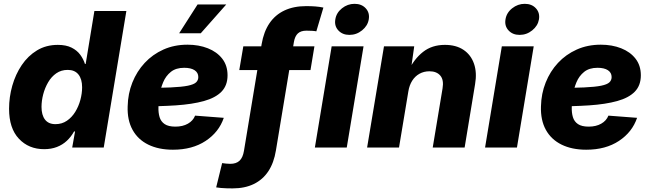

<svg xmlns="http://www.w3.org/2000/svg" viewBox="-20 -786 3464 1023"><path d="M215.3 8.8Q132.8 8.8 80.6 -46.9Q28.3 -102.5 28.3 -206.5Q28.3 -268.6 45.4 -329.1Q62.5 -389.6 95.7 -439Q128.9 -488.3 177.2 -517.6Q225.6 -546.9 288.1 -546.9Q332 -546.9 361.3 -532.2Q390.6 -517.6 407.7 -494.1Q424.8 -470.7 432.6 -445.3H436.5L482.9 -727.5H653.3L532.7 0H364.7L379.9 -85.4H374.5Q358.9 -57.1 336.2 -35.9Q313.5 -14.6 283.2 -2.9Q252.9 8.8 215.3 8.8ZM275.4 -124.5Q310.1 -124.5 336.4 -142.6Q362.8 -160.6 380.9 -189.9Q398.9 -219.2 408.2 -253.7Q417.5 -288.1 417.5 -320.8Q417.5 -364.7 397.9 -389.2Q378.4 -413.6 340.8 -413.6Q306.2 -413.6 280 -395.5Q253.9 -377.4 236.6 -347.7Q219.2 -317.9 210.2 -283.4Q201.2 -249 201.2 -216.3Q201.2 -173.3 219.7 -148.9Q238.3 -124.5 275.4 -124.5Z M901.4 11.7Q825.2 11.7 770 -15.4Q714.8 -42.5 686.3 -94.2Q657.7 -146 660.2 -219.2Q661.6 -287.1 685.3 -346.4Q709 -405.8 751 -450.9Q793 -496.1 850.8 -522Q908.7 -547.9 979 -547.9Q1039.1 -547.9 1087.4 -528.8Q1135.7 -509.8 1164.1 -473.4Q1192.4 -437 1192.4 -384.8Q1192.4 -330.6 1160.2 -297.6Q1127.9 -264.6 1066.4 -247.6Q1004.9 -230.5 917 -224.6Q829.1 -218.8 718.3 -218.8L734.4 -317.4Q829.6 -317.4 889.2 -320.1Q948.7 -322.8 980.7 -329.3Q1012.7 -335.9 1024.7 -347.2Q1036.6 -358.4 1036.6 -375.5Q1036.6 -398.9 1016.8 -411.9Q997.1 -424.8 961.4 -424.8Q917.5 -424.8 890.4 -403.1Q863.3 -381.3 849.4 -347.9Q835.4 -314.5 830.1 -278.8Q824.7 -243.2 824.2 -215.3Q823.2 -185.5 830.3 -161.9Q837.4 -138.2 857.4 -124.8Q877.4 -111.3 914.6 -111.3Q953.6 -111.3 981.2 -127Q1008.8 -142.6 1019.5 -169.9L1172.4 -158.2Q1146.5 -82 1075.7 -35.2Q1004.9 11.7 901.4 11.7ZM934.6 -608.9 1032.7 -762.2H1185.5L1049.8 -608.9Z M1655.3 -539.1 1634.3 -412.6H1254.9L1276.4 -539.1ZM1219.2 217.8Q1203.6 217.8 1187.7 217.3Q1171.9 216.8 1157.7 215.6Q1143.6 214.4 1131.8 212.4L1163.6 83Q1172.9 84.5 1184.8 85.7Q1196.8 86.9 1207 86.9Q1238.8 86.9 1256.3 70.3Q1273.9 53.7 1279.8 18.1L1374 -550.8Q1385.3 -617.2 1415.8 -662.1Q1446.3 -707 1495.6 -730.2Q1544.9 -753.4 1611.3 -753.4Q1637.7 -753.4 1660.2 -751.7Q1682.6 -750 1703.1 -745.6L1665.5 -619.1Q1655.3 -621.1 1642.3 -621.8Q1629.4 -622.6 1612.8 -622.6Q1583 -622.6 1567.1 -607.9Q1551.3 -593.3 1545.9 -562L1450.2 15.1Q1439.5 81.5 1409.7 126.5Q1379.9 171.4 1332 194.6Q1284.2 217.8 1219.2 217.8Z M1657.7 0 1747.1 -539.1H1917L1827.6 0ZM1841.8 -600.1Q1804.7 -600.1 1782.7 -624Q1760.7 -647.9 1766.6 -682.6Q1772 -717.8 1802 -741.7Q1832 -765.6 1869.1 -765.6Q1906.7 -765.6 1928.7 -741.7Q1950.7 -717.8 1944.8 -682.6Q1939 -648.4 1909.2 -624.3Q1879.4 -600.1 1841.8 -600.1Z M2155.8 -299.3 2106 0H1936L2025.9 -539.1H2187L2167.5 -401.4L2154.8 -406.7Q2186.5 -472.2 2234.1 -509.5Q2281.7 -546.9 2350.6 -546.9Q2410.2 -546.9 2449.7 -520.3Q2489.3 -493.7 2505.6 -446.3Q2522 -398.9 2511.2 -336.9L2455.6 0H2285.6L2337.9 -314.5Q2345.7 -360.4 2325.9 -383.3Q2306.2 -406.2 2268.1 -406.2Q2238.8 -406.2 2215.1 -393.1Q2191.4 -379.9 2176.3 -356Q2161.1 -332 2155.8 -299.3Z M2564.5 0 2653.8 -539.1H2823.7L2734.4 0ZM2748.5 -600.1Q2711.4 -600.1 2689.5 -624Q2667.5 -647.9 2673.3 -682.6Q2678.7 -717.8 2708.7 -741.7Q2738.8 -765.6 2775.9 -765.6Q2813.5 -765.6 2835.4 -741.7Q2857.4 -717.8 2851.6 -682.6Q2845.7 -648.4 2815.9 -624.3Q2786.1 -600.1 2748.5 -600.1Z M3103.5 11.7Q3027.3 11.7 2972.2 -15.4Q2917 -42.5 2888.4 -94.2Q2859.9 -146 2862.3 -219.2Q2863.8 -287.1 2887.5 -346.4Q2911.1 -405.8 2953.1 -450.9Q2995.1 -496.1 3053 -522Q3110.8 -547.9 3181.2 -547.9Q3241.2 -547.9 3289.6 -528.8Q3337.9 -509.8 3366.2 -473.4Q3394.5 -437 3394.5 -384.8Q3394.5 -330.6 3362.3 -297.6Q3330.1 -264.6 3268.6 -247.6Q3207 -230.5 3119.1 -224.6Q3031.2 -218.8 2920.4 -218.8L2936.5 -317.4Q3031.7 -317.4 3091.3 -320.1Q3150.9 -322.8 3182.9 -329.3Q3214.8 -335.9 3226.8 -347.2Q3238.8 -358.4 3238.8 -375.5Q3238.8 -398.9 3219 -411.9Q3199.2 -424.8 3163.6 -424.8Q3119.6 -424.8 3092.5 -403.1Q3065.4 -381.3 3051.5 -347.9Q3037.6 -314.5 3032.2 -278.8Q3026.9 -243.2 3026.4 -215.3Q3025.4 -185.5 3032.5 -161.9Q3039.6 -138.2 3059.6 -124.8Q3079.6 -111.3 3116.7 -111.3Q3155.8 -111.3 3183.3 -127Q3210.9 -142.6 3221.7 -169.9L3374.5 -158.2Q3348.6 -82 3277.8 -35.2Q3207 11.7 3103.5 11.7Z"/></svg>

Font: Inter 18pt ExtraBold
Style: Italic
Weight: 800
Italic angle: -9.3988°
Designer: Rasmus Andersson
Foundry: rsms
Version: Version 4.001;git-66647c0bb